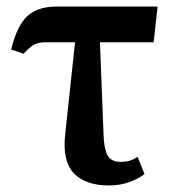

<svg xmlns="http://www.w3.org/2000/svg" viewBox="-20 -556 530 586"><path d="M313 10Q240 10 205 -27.5Q170 -65 179 -146L209 -427H118Q98 -427 84.5 -420Q71 -413 52 -392L14 -405Q32 -478 63.5 -507Q95 -536 153 -536H461L449 -427H285L296 -146Q297 -105 307.5 -83.5Q318 -62 348 -62Q364 -62 375.5 -65.5Q387 -69 400 -77L421 -25Q404 -11 375.5 -0.5Q347 10 313 10Z"/></svg>

Font: Noto Serif SemiCondensed SemiBold
Style: Regular
Weight: 600
Width: 4
Designer: Monotype Design Team
Foundry: Monotype Imaging Inc.
Version: Version 2.013; ttfautohint (v1.8.4.7-5d5b)